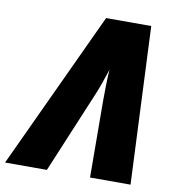

<svg xmlns="http://www.w3.org/2000/svg" viewBox="-137 -787 788 859"><g transform="rotate(10 256.5 -357.5)"><path d="M-57 0H133L289 -373C302 -404 316 -443 331 -490C328 -451 327 -393 327 -348L329 0H513L481 -715H276Z"/></g></svg>

Font: Noto Sans UI SemiCondensed Black
Style: Italic
Weight: 900
Width: 4
Italic angle: -372°
Designer: Monotype Design Team
Foundry: Monotype Imaging Inc.
Version: Version 1.901